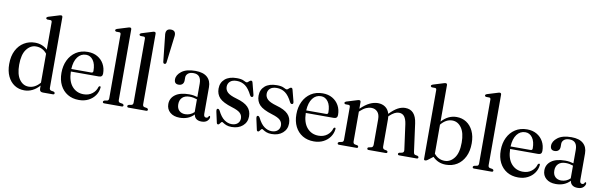

<svg xmlns="http://www.w3.org/2000/svg" viewBox="-50 -1278 5607 1784"><g transform="rotate(10 2753.0 -386.0)"><path d="M25 -207Q25 -282.5 52.2 -335.5Q79.5 -388.5 125.5 -416.2Q171.5 -444 228 -444Q264 -444 293.8 -432Q323.5 -420 346 -398.5V-657.5Q346 -673 334 -675L301 -675.5Q290.5 -678.5 290.5 -687.5Q290.5 -696.5 304 -701.5L396.5 -730Q413.5 -736 421.5 -736Q436 -736 436 -719.5V-55Q436 -34.5 452 -30.5L477 -26Q488 -21.5 488 -12Q488 0 473.5 0H379Q347.5 0 347.5 -32.5V-60.5Q285 10 204.5 10Q152 10 111.5 -16.5Q71 -43 48 -91.8Q25 -140.5 25 -207ZM117.5 -216.5Q117.5 -125.5 151.8 -78.2Q186 -31 238.5 -31Q298.5 -31 346 -87.5V-360.5Q306 -411 243.5 -411Q191 -411 154.2 -362.2Q117.5 -313.5 117.5 -216.5Z M900 -271Q900 -237.5 865.5 -237.5H601.5Q603.5 -146 645.5 -98Q687.5 -50 754 -50Q801.5 -50 835 -75.8Q868.5 -101.5 879 -141Q884.5 -150 891 -150Q900 -150 899 -137.5Q895 -97 871.8 -63.5Q848.5 -30 809.5 -10Q770.5 10 720 10Q658.5 10 613 -17.5Q567.5 -45 542.5 -94.5Q517.5 -144 517.5 -210.5Q517.5 -278 543 -330.8Q568.5 -383.5 615.2 -414Q662 -444.5 726.5 -444.5Q778.5 -444.5 817.5 -422Q856.5 -399.5 878.2 -360.5Q900 -321.5 900 -271ZM715 -415.5Q666 -415.5 635.5 -375Q605 -334.5 601.5 -261.5H789.5Q807.5 -261.5 807.5 -279Q807.5 -344 781.5 -379.8Q755.5 -415.5 715 -415.5Z M1086 -719.5V-55Q1086 -34 1102 -30.5L1127 -26Q1138 -21.5 1138 -12Q1138 0 1123.5 0H958Q943.5 0 943.5 -12Q943.5 -21.5 955.5 -26L980 -30.5Q996 -34 996 -54.5V-657.5Q996 -673 984 -675L951 -675.5Q940.5 -678.5 940.5 -687.5Q940.5 -696.5 954 -701.5L1046.5 -730Q1063.5 -736 1071.5 -736Q1086 -736 1086 -719.5Z M1316 -719.5V-55Q1316 -34 1332 -30.5L1357 -26Q1368 -21.5 1368 -12Q1368 0 1353.5 0H1188Q1173.5 0 1173.5 -12Q1173.5 -21.5 1185.5 -26L1210 -30.5Q1226 -34 1226 -54.5V-657.5Q1226 -673 1214 -675L1181 -675.5Q1170.5 -678.5 1170.5 -687.5Q1170.5 -696.5 1184 -701.5L1276.5 -730Q1293.5 -736 1301.5 -736Q1316 -736 1316 -719.5Z M1446.5 -459Q1433.5 -459 1431.5 -476L1406 -715Q1394.5 -783 1450 -783Q1504.5 -783 1492 -715.5L1462.5 -475.5Q1460 -459 1446.5 -459Z M1545.5 -97.5Q1545.5 -153 1591 -186.5Q1636.5 -220 1722 -220Q1744.5 -220 1764 -216.8Q1783.5 -213.5 1800 -208.5V-334.5Q1800 -421 1727.5 -421Q1692 -421 1674.5 -405Q1657 -389 1657 -368V-340Q1657 -317 1643.8 -304Q1630.5 -291 1607.5 -291Q1567 -291 1567 -334Q1567 -376 1611.5 -410.2Q1656 -444.5 1741.5 -444.5Q1815 -444.5 1852.8 -411Q1890.5 -377.5 1890.5 -317.5V-66.5Q1890.5 -34 1913 -34Q1930 -34 1935 -50Q1937.5 -55 1941.5 -55Q1949.5 -55 1949.5 -44Q1949.5 -26.5 1931.5 -8.5Q1913.5 9.5 1877 9.5Q1845 9.5 1826.5 -5.2Q1808 -20 1805.5 -45Q1755 9.5 1671 9.5Q1613.5 9.5 1579.5 -20Q1545.5 -49.5 1545.5 -97.5ZM1637 -112.5Q1637 -73 1658.8 -52.2Q1680.5 -31.5 1715 -31.5Q1764 -31.5 1800 -66.5V-186.5Q1784 -192 1766.8 -195.5Q1749.5 -199 1730 -199Q1685.5 -199 1661.2 -175.8Q1637 -152.5 1637 -112.5Z M2156.5 -15.5Q2192 -15.5 2212.8 -34.2Q2233.5 -53 2233.5 -82.5Q2233.5 -112 2212.5 -132.8Q2191.5 -153.5 2133.5 -171Q2046.5 -197.5 2013.5 -232.2Q1980.5 -267 1980.5 -320Q1980.5 -376.5 2020 -410.8Q2059.5 -445 2132 -445Q2176 -445 2197.8 -433.5Q2219.5 -422 2227.5 -422Q2235 -422 2246 -433.5Q2257 -445 2266.5 -445Q2271 -445 2275 -442Q2279 -439 2281.5 -429.5L2308.5 -325.5Q2315 -302.5 2304 -298Q2290.5 -292 2280.5 -308.5Q2250 -370 2215.2 -394.8Q2180.5 -419.5 2136 -419.5Q2094 -419.5 2072.8 -400Q2051.5 -380.5 2051.5 -350Q2051.5 -320 2074 -297.8Q2096.5 -275.5 2161.5 -257Q2237.5 -236 2271 -201.5Q2304.5 -167 2304.5 -114.5Q2304.5 -59 2264.8 -24.2Q2225 10.5 2161 10.5Q2131.5 10.5 2112 2.8Q2092.5 -5 2081.8 -12.5Q2071 -20 2067 -20Q2062.5 -20 2057 -12.8Q2051.5 -5.5 2045.5 1.8Q2039.5 9 2033.5 9Q2022 9 2019.5 -6L1998 -103.5Q1992.5 -129.5 2003.5 -133Q2015.5 -137 2025.5 -120Q2053.5 -63.5 2086.8 -39.5Q2120 -15.5 2156.5 -15.5Z M2534 -15.5Q2569.5 -15.5 2590.2 -34.2Q2611 -53 2611 -82.5Q2611 -112 2590 -132.8Q2569 -153.5 2511 -171Q2424 -197.5 2391 -232.2Q2358 -267 2358 -320Q2358 -376.5 2397.5 -410.8Q2437 -445 2509.5 -445Q2553.5 -445 2575.2 -433.5Q2597 -422 2605 -422Q2612.5 -422 2623.5 -433.5Q2634.5 -445 2644 -445Q2648.5 -445 2652.5 -442Q2656.5 -439 2659 -429.5L2686 -325.5Q2692.5 -302.5 2681.5 -298Q2668 -292 2658 -308.5Q2627.5 -370 2592.8 -394.8Q2558 -419.5 2513.5 -419.5Q2471.5 -419.5 2450.2 -400Q2429 -380.5 2429 -350Q2429 -320 2451.5 -297.8Q2474 -275.5 2539 -257Q2615 -236 2648.5 -201.5Q2682 -167 2682 -114.5Q2682 -59 2642.2 -24.2Q2602.5 10.5 2538.5 10.5Q2509 10.5 2489.5 2.8Q2470 -5 2459.2 -12.5Q2448.5 -20 2444.5 -20Q2440 -20 2434.5 -12.8Q2429 -5.5 2423 1.8Q2417 9 2411 9Q2399.5 9 2397 -6L2375.5 -103.5Q2370 -129.5 2381 -133Q2393 -137 2403 -120Q2431 -63.5 2464.2 -39.5Q2497.5 -15.5 2534 -15.5Z M3116.5 -271Q3116.5 -237.5 3082 -237.5H2818Q2820 -146 2862 -98Q2904 -50 2970.5 -50Q3018 -50 3051.5 -75.8Q3085 -101.5 3095.5 -141Q3101 -150 3107.5 -150Q3116.5 -150 3115.5 -137.5Q3111.5 -97 3088.2 -63.5Q3065 -30 3026 -10Q2987 10 2936.5 10Q2875 10 2829.5 -17.5Q2784 -45 2759 -94.5Q2734 -144 2734 -210.5Q2734 -278 2759.5 -330.8Q2785 -383.5 2831.8 -414Q2878.5 -444.5 2943 -444.5Q2995 -444.5 3034 -422Q3073 -399.5 3094.8 -360.5Q3116.5 -321.5 3116.5 -271ZM2931.5 -415.5Q2882.5 -415.5 2852 -375Q2821.5 -334.5 2818 -261.5H3006Q3024 -261.5 3024 -279Q3024 -344 2998 -379.8Q2972 -415.5 2931.5 -415.5Z M3301.5 -424.5V-362.5Q3348 -407 3387.2 -425.5Q3426.5 -444 3463 -444Q3504 -444 3533.2 -423.5Q3562.5 -403 3574 -362.5Q3616.5 -406.5 3651.2 -425.2Q3686 -444 3721.5 -444Q3818.5 -444 3835.5 -318.5L3871 -56Q3873 -43.5 3876.5 -37.5Q3880 -31.5 3889.5 -29.5L3910 -25.5Q3920.5 -21 3920.5 -12Q3920.5 0 3906.5 0H3741.5Q3727.5 0 3727.5 -12Q3727.5 -20.5 3737.5 -24.5L3762 -29Q3782.5 -34 3779.5 -57L3747 -296.5Q3740 -343 3722 -366.5Q3704 -390 3670.5 -390Q3631.5 -390 3584 -345L3578.5 -339Q3580 -326.5 3580 -313V-55.5Q3580 -33 3598 -28.5L3619 -24.5Q3628.5 -20.5 3628.5 -12Q3628.5 0 3614.5 0H3452.5Q3438.5 0 3438.5 -12Q3438.5 -21 3448.5 -24.5L3473 -29Q3490.5 -33.5 3490.5 -58V-296.5Q3490.5 -343 3468.2 -366.5Q3446 -390 3411 -390Q3386.5 -390 3361 -378.5Q3335.5 -367 3308 -341.5L3301.5 -335V-54.5Q3301.5 -33.5 3317.5 -29L3342.5 -24.5Q3352 -21 3352 -12Q3352 0 3338.5 0H3173.5Q3159 0 3159 -12Q3159 -21 3170 -25.5L3195 -30.5Q3211 -34 3211 -54V-362.5Q3211 -378 3199.5 -380.5L3166 -381Q3155.5 -384 3155.5 -392.5Q3155.5 -402 3169.5 -407L3262 -435.5Q3271.5 -439 3277 -440Q3282.5 -441 3287 -441Q3301.5 -441 3301.5 -424.5Z M4065 -719.5V-376Q4126.5 -444 4206 -444Q4258 -444 4298.5 -417.8Q4339 -391.5 4362.2 -342.8Q4385.5 -294 4385.5 -227Q4385.5 -153 4359 -99.8Q4332.5 -46.5 4286.8 -18.2Q4241 10 4182.5 10Q4143.5 10 4112.2 -3.8Q4081 -17.5 4058 -42L4009.5 -5Q3997.5 4.5 3986.5 4.5Q3974.5 4.5 3974.5 -9.5V-657.5Q3974.5 -673 3962.5 -675L3929.5 -675.5Q3919 -678.5 3919 -687.5Q3919 -696.5 3933 -701.5L4025 -730Q4042 -736 4050 -736Q4065 -736 4065 -719.5ZM4171.5 -405Q4112.5 -405 4065 -347V-73.5Q4104.5 -23.5 4165.5 -23.5Q4218.5 -23.5 4255.5 -72Q4292.5 -120.5 4292.5 -218Q4292.5 -309.5 4258.2 -357.2Q4224 -405 4171.5 -405Z M4575.5 -719.5V-55Q4575.5 -34 4591.5 -30.5L4616.5 -26Q4627.5 -21.5 4627.5 -12Q4627.5 0 4613 0H4447.5Q4433 0 4433 -12Q4433 -21.5 4445 -26L4469.5 -30.5Q4485.5 -34 4485.5 -54.5V-657.5Q4485.5 -673 4473.5 -675L4440.5 -675.5Q4430 -678.5 4430 -687.5Q4430 -696.5 4443.5 -701.5L4536 -730Q4553 -736 4561 -736Q4575.5 -736 4575.5 -719.5Z M5044.5 -271Q5044.5 -237.5 5010 -237.5H4746Q4748 -146 4790 -98Q4832 -50 4898.5 -50Q4946 -50 4979.5 -75.8Q5013 -101.5 5023.5 -141Q5029 -150 5035.5 -150Q5044.5 -150 5043.5 -137.5Q5039.5 -97 5016.2 -63.5Q4993 -30 4954 -10Q4915 10 4864.5 10Q4803 10 4757.5 -17.5Q4712 -45 4687 -94.5Q4662 -144 4662 -210.5Q4662 -278 4687.5 -330.8Q4713 -383.5 4759.8 -414Q4806.5 -444.5 4871 -444.5Q4923 -444.5 4962 -422Q5001 -399.5 5022.8 -360.5Q5044.5 -321.5 5044.5 -271ZM4859.5 -415.5Q4810.5 -415.5 4780 -375Q4749.5 -334.5 4746 -261.5H4934Q4952 -261.5 4952 -279Q4952 -344 4926 -379.8Q4900 -415.5 4859.5 -415.5Z M5093.5 -97.5Q5093.5 -153 5139 -186.5Q5184.5 -220 5270 -220Q5292.5 -220 5312 -216.8Q5331.5 -213.5 5348 -208.5V-334.5Q5348 -421 5275.5 -421Q5240 -421 5222.5 -405Q5205 -389 5205 -368V-340Q5205 -317 5191.8 -304Q5178.5 -291 5155.5 -291Q5115 -291 5115 -334Q5115 -376 5159.5 -410.2Q5204 -444.5 5289.5 -444.5Q5363 -444.5 5400.8 -411Q5438.5 -377.5 5438.5 -317.5V-66.5Q5438.5 -34 5461 -34Q5478 -34 5483 -50Q5485.5 -55 5489.5 -55Q5497.5 -55 5497.5 -44Q5497.5 -26.5 5479.5 -8.5Q5461.5 9.5 5425 9.5Q5393 9.5 5374.5 -5.2Q5356 -20 5353.5 -45Q5303 9.5 5219 9.5Q5161.5 9.5 5127.5 -20Q5093.5 -49.5 5093.5 -97.5ZM5185 -112.5Q5185 -73 5206.8 -52.2Q5228.5 -31.5 5263 -31.5Q5312 -31.5 5348 -66.5V-186.5Q5332 -192 5314.8 -195.5Q5297.5 -199 5278 -199Q5233.5 -199 5209.2 -175.8Q5185 -152.5 5185 -112.5Z"/></g></svg>

Font: Fraunces 144pt S050
Style: Regular
Weight: 400
Version: Version 1.000; ttfautohint (v1.8.3)